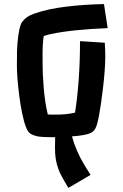

<svg xmlns="http://www.w3.org/2000/svg" viewBox="-20 -666 606 943"><path d="M251 7.8H236.8Q181.2 7.8 160.6 2.9Q140.1 -2 128.2 -10.3Q116.2 -18.6 106.7 -43.7Q97.2 -68.8 88.6 -110.6Q80.1 -152.3 74.2 -198.7Q63 -287.6 63 -343.8Q63 -399.9 63.7 -418.5Q64.5 -437 65.9 -454.6Q72.8 -534.7 87.9 -557.1Q106.9 -584.5 145.5 -598.1Q184.1 -611.8 222.7 -619.9Q261.2 -627.9 304.7 -633.3Q391.1 -644 490.7 -646L508.8 -527.8Q335.4 -521 230.5 -499Q209 -494.1 194.8 -488.8Q189 -455.6 189 -394.5Q189 -333.5 190.4 -300Q191.9 -266.6 194.8 -232.9Q201.2 -158.2 214.8 -104Q221.7 -103 229 -103Q236.3 -103 255.9 -103Q307.1 -103 348.6 -112.8Q373 -271.5 373 -463.9L494.6 -456.1Q497.1 -421.9 497.1 -389.9Q497.1 -357.9 493.9 -315.2Q490.7 -272.5 485.4 -230Q466.3 -68.4 449.2 -36.6Q439.9 -19 424.3 -12.2Q398.9 -1 333.5 3.9Q352.1 73.7 394.5 144.5L424.8 192.9L315.9 256.8Q276.9 192.9 267.1 165.3Q257.3 137.7 253.7 114.3Q250 90.8 250 58.1Q250 25.4 251 7.8Z"/></svg>

Font: Passero One
Style: Regular
Weight: 400
Designer: Viktoriya Grabowska
Foundry: Viktoriya Grabowska
Version: Version 1.003